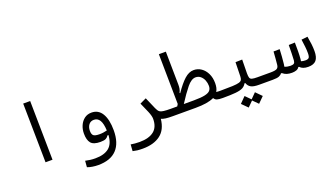

<svg xmlns="http://www.w3.org/2000/svg" viewBox="-77 -1292 3671 2120"><g transform="rotate(-20 1758.0 -232.0)"><path d="M255.9 0 245.6 -693.4H327.6L337.9 0Z M793 228.5Q760.3 228.5 726.3 223.1Q692.4 217.8 666.5 207.5L672.4 133.8Q702.6 140.6 730 144Q757.3 147.5 789.6 147.5Q892.6 147.5 949 102.5Q1005.4 57.6 1011.7 -44.9H999.5Q988.8 -25.4 968.5 -14.4Q948.2 -3.4 903.8 -3.4Q822.8 -3.4 792.5 -40Q762.2 -76.7 762.2 -151.4Q762.2 -202.6 781.2 -246.1Q800.3 -289.6 835.2 -315.9Q870.1 -342.3 918.5 -342.3Q1000 -342.3 1042.2 -271.5Q1084.5 -200.7 1084.5 -74.7Q1084.5 73.7 1011.5 151.1Q938.5 228.5 793 228.5ZM1011.7 -98.6Q1008.3 -180.2 984.6 -219.2Q960.9 -258.3 916.5 -258.3Q877.9 -258.3 856.2 -230Q834.5 -201.7 834.5 -158.2Q834.5 -117.7 852.5 -102.3Q870.6 -86.9 923.3 -86.9Q947.3 -86.9 968.3 -90.1Q989.3 -93.3 1011.7 -98.6Z M1616.2 -15.6Q1603.5 108.4 1525.6 167.2Q1447.8 226.1 1317.9 226.1Q1280.8 226.1 1253.9 222.9Q1227.1 219.7 1201.2 213.4L1206.5 136.2Q1233.9 140.1 1255.4 142.6Q1276.9 145 1309.6 145Q1419.4 145 1478 98.6Q1536.6 52.2 1536.6 -44.9Q1536.6 -78.1 1513.7 -133.1Q1490.7 -188 1462.4 -250L1537.1 -285.2Q1565.4 -223.1 1580.8 -184.6Q1596.2 -146 1611.3 -120.1Q1619.6 -106 1633.5 -97.7Q1647.5 -89.4 1676.3 -85.7Q1705.1 -82 1757.8 -82Q1776.4 -82 1784.7 -74Q1793 -65.9 1793 -44.4Q1793 -17.6 1781.2 -7.6Q1769.5 2.4 1752 2.4Q1700.2 2.4 1668.9 -1.7Q1637.7 -5.9 1616.2 -15.6Z M2338.4 2.4Q2293.5 2.4 2271.2 -4.6Q2249 -11.7 2239.3 -31.2H2230.5Q2161.1 2.4 2018.6 2.4H1752L1757.8 -82H1833Q1840.8 -94.7 1847.7 -106L1839.8 -693.4H1921.9L1927.2 -304.7Q1927.7 -277.8 1923.6 -256.6Q1919.4 -235.4 1908.2 -212.9L1914.1 -208.5Q1978.5 -302.7 2031.2 -350.1Q2084 -397.5 2139.6 -397.5Q2188.5 -397.5 2228 -370.1Q2267.6 -342.8 2291.3 -293.9Q2314.9 -245.1 2314.9 -181.2Q2314.9 -152.3 2309.6 -128.2Q2304.2 -104 2292 -84.5Q2305.2 -83 2317.4 -82.5Q2329.6 -82 2343.8 -82Q2363.8 -82 2372.1 -74Q2380.4 -65.9 2380.4 -45.4Q2380.4 2.4 2338.4 2.4ZM1910.6 -82H2025.9Q2114.7 -82 2160.6 -92.5Q2206.5 -103 2223.1 -124Q2239.7 -145 2239.7 -175.8Q2239.7 -210.4 2227.1 -242.2Q2214.4 -273.9 2190.2 -294.4Q2166 -314.9 2131.8 -314.9Q2083 -314.9 2030 -250.5Q1977.1 -186 1910.6 -82Z M2337.9 2.4 2343.8 -82Q2432.6 -82 2484.4 -84.5Q2536.1 -86.9 2560.8 -94.2Q2585.4 -101.6 2593 -116.2Q2600.6 -130.9 2601.1 -155.8L2605 -321.3L2684.1 -323.2L2681.6 -160.6Q2681.6 -127 2687.3 -110.1Q2692.9 -93.3 2712.9 -87.6Q2732.9 -82 2776.4 -82H2929.7Q2964.8 -82 2964.8 -44.9Q2964.8 -17.1 2953.1 -7.3Q2941.4 2.4 2923.8 2.4H2765.1Q2699.2 2.4 2669.4 -14.6Q2639.6 -31.7 2627.9 -67.4H2617.7Q2603 -38.6 2573.7 -23.4Q2544.4 -8.3 2488.5 -2.9Q2432.6 2.4 2337.9 2.4ZM2692.9 199.7 2631.8 138.7 2570.8 199.7 2503.4 132.3 2570.8 64 2631.8 125.5 2692.9 64 2760.3 132.3Z M2924.3 2.4 2929.7 -82Q2983.9 -82 3003.9 -93.3Q3023.9 -104.5 3027.3 -134.8Q3031.2 -167.5 3033.9 -205.1Q3036.6 -242.7 3040 -288.6L3112.3 -289.6Q3109.9 -244.6 3107.2 -203.1Q3104.5 -161.6 3099.6 -120.1Q3097.7 -103 3094.7 -89.4Q3110.8 -82.5 3128.7 -79.1Q3146.5 -75.7 3162.6 -75.7Q3191.4 -75.7 3203.4 -84.7Q3215.3 -93.8 3217.3 -118.7Q3219.7 -150.4 3220.7 -199Q3221.7 -247.6 3222.2 -298.3L3294.9 -300.8Q3295.9 -251 3295.4 -200.4Q3294.9 -149.9 3291.5 -109.4Q3290 -96.2 3288.1 -83.5Q3310.5 -75.7 3338.9 -75.7Q3368.7 -75.7 3379.6 -88.9Q3390.6 -102.1 3390.6 -141.6Q3390.6 -179.2 3386.2 -218.5Q3381.8 -257.8 3375 -305.7L3447.8 -313.5Q3457 -263.7 3461.9 -220.5Q3466.8 -177.2 3466.8 -139.2Q3466.8 -65.4 3437.7 -31.5Q3408.7 2.4 3344.2 2.4Q3277.3 2.4 3246.6 -33.2H3237.8Q3227.1 -13.7 3203.6 -5.6Q3180.2 2.4 3152.8 2.4Q3119.6 2.4 3093.5 -5.4Q3067.4 -13.2 3043.9 -33.2H3033.7Q3022.9 -16.6 2999.8 -7.1Q2976.6 2.4 2924.3 2.4Z"/></g></svg>

Font: Cascadia Code NF SemiLight
Style: Regular
Weight: 350
Monospace: yes
Designer: Aaron Bell
Foundry: Saja Typeworks
Version: Version 2404.023; ttfautohint (v1.8.4)